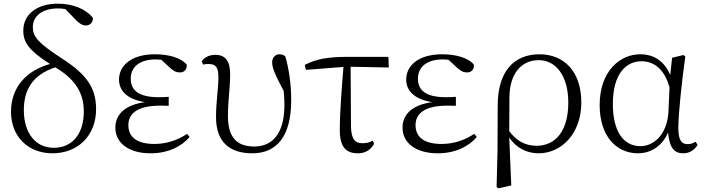

<svg xmlns="http://www.w3.org/2000/svg" viewBox="-20 -822 3847 1047"><path d="M266 14C406 14 504 -84 504 -226C504 -341 455 -414 321 -501C185 -589 159 -623 159 -674C159 -737 214 -776 296 -776C310 -776 324 -775 337 -772L388 -719C410 -695 429 -683 448 -683C471 -683 487 -700 487 -724C449 -773 377 -802 295 -802C182 -802 107 -744 107 -655C107 -591 138 -546 253 -473C129 -439 40 -351 40 -212C40 -79 132 14 266 14ZM282 -455C377 -397 437 -328 437 -214C437 -95 377 -16 273 -16C179 -16 110 -90 110 -222C110 -328 154 -413 282 -455Z M801 14C895 14 969 -22 1014 -75L1000 -92C948 -57 887 -37 822 -37C727 -37 680 -74 680 -140C680 -197 721 -246 855 -246C866 -246 875 -246 900 -245V-294C876 -292 861 -292 845 -292C733 -292 693 -332 693 -393C693 -456 740 -498 830 -498L860 -496L904 -455C928 -433 941 -427 962 -427C984 -427 1001 -444 998 -470C964 -510 893 -526 825 -526C693 -526 629 -462 629 -388C629 -328 673 -280 771 -265C657 -250 609 -194 609 -126C609 -40 685 14 801 14Z M1356 14C1485 14 1568 -73 1568 -276C1568 -365 1555 -448 1536 -514C1529 -522 1517 -526 1503 -526C1481 -526 1464 -507 1464 -482C1464 -453 1479 -416 1527 -326C1530 -298 1531 -274 1531 -250C1531 -93 1465 -23 1367 -23C1267 -23 1223 -78 1223 -189C1223 -276 1235 -340 1235 -418C1235 -484 1213 -523 1154 -523C1120 -523 1095 -509 1080 -488L1087 -470C1095 -472 1106 -473 1117 -473C1158 -473 1171 -455 1171 -398C1171 -342 1158 -267 1158 -183C1158 -44 1236 14 1356 14Z M1931 14C1973 14 2001 -5 2020 -37L2013 -55C1997 -46 1980 -41 1957 -41C1919 -41 1896 -59 1894 -130L1892 -458L2100 -454L2098 -512H1878C1769 -512 1705 -501 1642 -468L1648 -441L1853 -457C1844 -344 1833 -221 1833 -111C1833 -20 1868 14 1931 14Z M2367 14C2461 14 2535 -22 2580 -75L2566 -92C2514 -57 2453 -37 2388 -37C2293 -37 2246 -74 2246 -140C2246 -197 2287 -246 2421 -246C2432 -246 2441 -246 2466 -245V-294C2442 -292 2427 -292 2411 -292C2299 -292 2259 -332 2259 -393C2259 -456 2306 -498 2396 -498L2426 -496L2470 -455C2494 -433 2507 -427 2528 -427C2550 -427 2567 -444 2564 -470C2530 -510 2459 -526 2391 -526C2259 -526 2195 -462 2195 -388C2195 -328 2239 -280 2337 -265C2223 -250 2175 -194 2175 -126C2175 -40 2251 14 2367 14Z M2688 198 2699 205 2768 189 2757 -72C2794 -16 2852 14 2917 14C3042 14 3150 -94 3150 -263C3150 -434 3054 -526 2922 -526C2782 -526 2694 -432 2694 -246L2693 0ZM2757 -107 2758 -292C2759 -418 2821 -494 2918 -494C3009 -494 3079 -412 3079 -262C3079 -114 3014 -27 2905 -27C2842 -27 2793 -57 2757 -107Z M3459 14C3522 14 3587 -18 3623 -99C3631 -15 3657 14 3706 14C3741 14 3768 -5 3784 -32L3773 -49C3759 -41 3748 -36 3730 -36C3697 -36 3679 -56 3679 -125C3679 -199 3698 -379 3717 -514L3707 -522L3645 -507L3635 -413C3601 -492 3543 -526 3471 -526C3361 -526 3250 -434 3250 -249C3250 -82 3339 14 3459 14ZM3631 -345 3625 -210C3616 -80 3539 -25 3473 -25C3379 -25 3322 -106 3322 -255C3322 -422 3396 -488 3478 -488C3540 -488 3602 -452 3631 -345Z"/></svg>

Font: Source Han Serif CN Light
Style: Regular
Weight: 300
Designer: Ryoko NISHIZUKA 西塚涼子 (kana & ideographs); Frank Grießhammer (Latin, Greek & Cyrillic); Wenlong ZHANG 张文龙 (bopomofo); San
Foundry: Adobe
Version: Version 2.003;hotconv 1.1.1;makeotfexe 2.6.0